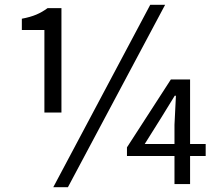

<svg xmlns="http://www.w3.org/2000/svg" viewBox="-20 -767 912 800"><path d="M236 -298V-733H178C148 -711 119 -698 71 -689V-642H165V-298ZM606 -747 202 13H263L668 -747ZM583 -167 652 -277 708 -368H713L707 -247V-167ZM837 -167H772V-436H692L509 -153V-117H707V0H772V-117H837Z"/></svg>

Font: Squished Noto Sans CJK JP Regular
Style: Regular
Weight: 400
Designer: Ryoko NISHIZUKA (kana & ideographs); Paul D. Hunt (Latin, Greek & Cyrillic); Wenlong ZHANG (bopomofo); Sandoll Communica
Foundry: Adobe Systems Incorporated
Version: Version 1.004;PS 1.004;hotconv 1.0.82;makeotf.lib2.5.63406